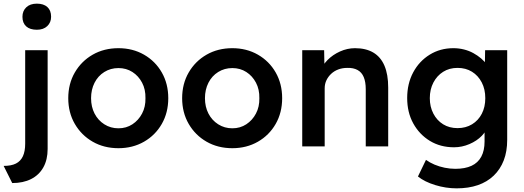

<svg xmlns="http://www.w3.org/2000/svg" viewBox="-53 -802 2869 1052"><path d="M-33 107Q9 107 34.5 94Q60 81 72.5 54Q85 27 85 -15V-527H208V14Q208 73 184.5 115Q161 157 117.5 179Q74 201 14 201ZM70 -710Q70 -742 91 -762Q112 -782 149 -782Q186 -782 206.5 -763.5Q227 -745 227 -710Q227 -679 206 -659Q185 -639 149 -639Q111 -639 90.5 -657.5Q70 -676 70 -710Z M321 -264Q321 -343 357 -405Q393 -467 455 -502.5Q517 -538 596 -538Q674 -538 736 -502.5Q798 -467 833.5 -405Q869 -343 869 -264Q869 -185 833.5 -123Q798 -61 736 -25.5Q674 10 596 10Q517 10 455 -25.5Q393 -61 357 -123Q321 -185 321 -264ZM744 -264Q745 -312 725.5 -349Q706 -386 672.5 -407.5Q639 -429 596 -429Q553 -429 518.5 -407.5Q484 -386 465 -348.5Q446 -311 446 -264Q446 -217 465 -180Q484 -143 518.5 -121Q553 -99 596 -99Q639 -99 672.5 -121Q706 -143 725.5 -180Q745 -217 744 -264Z M945 -264Q945 -343 981 -405Q1017 -467 1079 -502.5Q1141 -538 1220 -538Q1298 -538 1360 -502.5Q1422 -467 1457.5 -405Q1493 -343 1493 -264Q1493 -185 1457.5 -123Q1422 -61 1360 -25.5Q1298 10 1220 10Q1141 10 1079 -25.5Q1017 -61 981 -123Q945 -185 945 -264ZM1368 -264Q1369 -312 1349.5 -349Q1330 -386 1296.5 -407.5Q1263 -429 1220 -429Q1177 -429 1142.5 -407.5Q1108 -386 1089 -348.5Q1070 -311 1070 -264Q1070 -217 1089 -180Q1108 -143 1142.5 -121Q1177 -99 1220 -99Q1263 -99 1296.5 -121Q1330 -143 1349.5 -180Q1369 -217 1368 -264Z M1603 -527H1723L1725 -419L1702 -407Q1712 -443 1741 -472.5Q1770 -502 1810 -520Q1850 -538 1892 -538Q1952 -538 1992.5 -514Q2033 -490 2053.5 -442Q2074 -394 2074 -322V0H1951V-313Q1951 -353 1940 -379.5Q1929 -406 1906 -418.5Q1883 -431 1850 -430Q1823 -430 1800.5 -421.5Q1778 -413 1761.5 -397.5Q1745 -382 1735.5 -362Q1726 -342 1726 -318V0H1665Q1647 0 1631.5 0Q1616 0 1603 0Z M2237 165 2281 74Q2302 89 2328 100Q2354 111 2383.5 117Q2413 123 2442 123Q2495 123 2530.5 106.5Q2566 90 2584 56.5Q2602 23 2602 -27V-124L2620 -117Q2614 -86 2587 -58Q2560 -30 2519 -12.5Q2478 5 2435 5Q2360 5 2302.5 -30Q2245 -65 2211.5 -125.5Q2178 -186 2178 -265Q2178 -344 2211 -405.5Q2244 -467 2301.5 -502.5Q2359 -538 2431 -538Q2461 -538 2489 -531Q2517 -524 2540.5 -511Q2564 -498 2583 -482Q2602 -466 2614 -448Q2626 -430 2629 -413L2603 -405L2605 -527H2726V-36Q2726 28 2707 77Q2688 126 2652 160.5Q2616 195 2565 212.5Q2514 230 2449 230Q2390 230 2331.5 212Q2273 194 2237 165ZM2606 -264Q2606 -313 2586.5 -350.5Q2567 -388 2533 -409Q2499 -430 2454 -430Q2409 -430 2375 -408.5Q2341 -387 2321.5 -349.5Q2302 -312 2302 -264Q2302 -217 2321.5 -179.5Q2341 -142 2375 -121Q2409 -100 2454 -100Q2499 -100 2533.5 -121Q2568 -142 2587 -179Q2606 -216 2606 -264Z"/></svg>

Font: Mach Medium
Style: Regular
Weight: 500
Version: Version 1.002